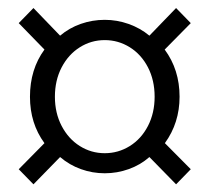

<svg xmlns="http://www.w3.org/2000/svg" viewBox="-20 -573 530 485"><path d="M92.3 -211.4Q55.7 -261.2 55.7 -328.6Q55.7 -397.9 92.3 -447.8L27.3 -514.6L64.5 -552.7L131.8 -482.9Q154.8 -502.4 184.1 -512.7Q213.4 -522.9 244.6 -522.9Q275.4 -522.9 304.9 -512.5Q334.5 -502 357.4 -482.9L424.8 -552.7L461.9 -514.6L396 -447.8Q433.6 -397 433.6 -328.6Q433.6 -262.7 396.5 -211.4L461.9 -145.5L424.8 -107.4L357.4 -176.3Q334.5 -156.2 305.2 -145.8Q275.9 -135.3 244.6 -135.3Q213.4 -135.3 184.3 -145.8Q155.3 -156.2 131.8 -176.3L64.5 -107.4L27.3 -145.5ZM370.6 -328.6Q370.6 -370.1 353.8 -402.8Q336.9 -435.5 307.9 -453.6Q278.8 -471.7 244.6 -471.7Q210.4 -471.7 181.6 -453.6Q152.8 -435.5 135.7 -402.8Q118.7 -370.1 118.7 -328.6Q118.7 -287.6 135.7 -254.9Q152.8 -222.2 181.6 -204.1Q210.4 -186 244.6 -186Q278.8 -186 307.9 -204.1Q336.9 -222.2 353.8 -254.9Q370.6 -287.6 370.6 -328.6Z"/></svg>

Font: Varta
Style: Light
Weight: 300
Designer: Joana Correia, Viktoriya Grabowska, Eben Sorkin
Foundry: Sorkin Type
Version: Version 1.002; ttfautohint (v1.3) -l 8 -r 24 -G 200 -x 12 -H